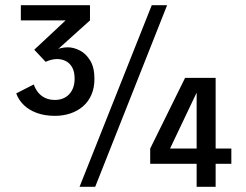

<svg xmlns="http://www.w3.org/2000/svg" viewBox="-20 -720 950 740"><path d="M191.5 -273.5Q152.6 -273.5 122.2 -284.6Q91.8 -295.7 71.7 -315.2Q51.6 -334.8 42.5 -360L110.1 -394.5Q116.3 -377.1 127.2 -363.5Q138.1 -350 154.4 -342.4Q170.7 -334.8 192.4 -334.8Q213.5 -334.8 230.6 -344.2Q247.6 -353.7 257.6 -372.1Q267.6 -390.6 267.6 -416.6Q267.6 -443.3 258.4 -459.9Q249.3 -476.6 233.9 -484.5Q218.6 -492.4 199.5 -492.4Q189.4 -492.4 177.6 -489.5Q165.8 -486.5 156 -481.6L112 -528.4L233 -641.4H60.3V-700H326.8V-641.4L204 -530.8Q207 -532.7 213.1 -534.2Q219.1 -535.6 226.6 -536.7Q234.1 -537.7 240.6 -537.7Q264.3 -537.7 288.1 -525.2Q311.9 -512.8 327.9 -486.2Q344 -459.6 344 -416.4Q344 -381.4 332.3 -354.6Q320.6 -327.9 299.6 -309.9Q278.6 -291.9 251 -282.7Q223.3 -273.5 191.5 -273.5ZM286.6 0 564.9 -700H624.1L346.9 0ZM737.9 0V-88.8H558.9V-147.4L693.4 -420H811.1V-147.4H871.6V-88.8H811.1V0ZM635.3 -147.4H737.9V-374.4H743.3Z"/></svg>

Font: Trispace Thin
Style: Regular
Weight: 100
Designer: Tyler Finck
Foundry: Etcetera Type Company
Version: Version 1.210